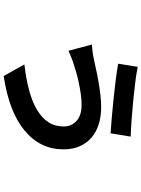

<svg xmlns="http://www.w3.org/2000/svg" viewBox="117 -812 766 1040"><g transform="rotate(90 500.0 -292.0)"><path d="M665 -254Q665 -296 635 -323.5Q605 -351 547 -351Q519 -351 488.5 -346.5Q458 -342 429 -336Q400 -330 374 -322.5Q348 -315 330 -309Q313 -304 290.5 -295Q268 -286 255 -280L221 -407Q241 -408 263.5 -411Q286 -414 303 -418Q324 -422 354.5 -429Q385 -436 419.5 -442Q454 -448 490.5 -452.5Q527 -457 560 -457Q612 -457 654 -443.5Q696 -430 726 -404Q756 -378 772.5 -340Q789 -302 789 -253Q789 -127 687.5 -42.5Q586 42 392 71L329 -41Q406 -50 468 -66.5Q530 -83 574 -109Q618 -135 641.5 -170.5Q665 -206 665 -254ZM342 -655Q381 -647 431 -641Q481 -635 532.5 -630Q584 -625 633 -621.5Q682 -618 720 -617L702 -508Q667 -510 616 -514.5Q565 -519 511.5 -524.5Q458 -530 408 -536.5Q358 -543 325 -549Z"/></g></svg>

Font: SpoqaHanSansJP-Bold
Style: Regular
Weight: 700
Designer: [Source Han Sans]
Ryoko NISHIZUKA  (kana & ideographs); Paul D. Hunt (Latin, Greek & Cyrillic); Wenlong ZHANG  (bopomofo
Foundry: Spoqa (http://bi.spoqa.com)
Version: Version 1.002.20150607